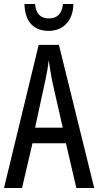

<svg xmlns="http://www.w3.org/2000/svg" viewBox="-20 -938 490 958"><path d="M361 0 309 -223H142L90 0H0L173 -714H274L450 0ZM240 -535Q235 -563 230.5 -589Q226 -615 223 -638Q218 -590 206 -536L155 -301H293ZM346 -918Q345 -856 311.5 -820Q278 -784 222 -784Q167 -784 135.5 -817.5Q104 -851 102 -918H155Q161 -846 224 -846Q287 -846 294 -918Z"/></svg>

Font: Noto Sans Bengali ExtraCondensed
Style: Regular
Weight: 400
Width: 2
Designer: Jelle Bosma - Monotype Design Team
Foundry: Monotype Imaging Inc.
Version: Version 2.003; ttfautohint (v1.8.4.7-5d5b)